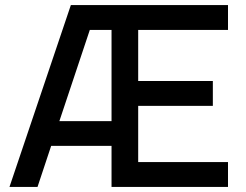

<svg xmlns="http://www.w3.org/2000/svg" viewBox="-20 -740 972 760"><path d="M421.5 0H882.5V-98.5H527V-321H822.5V-419.5H527V-621.5H882.5V-720H260.5L17.5 0H128.5L182.5 -162.5H421.5ZM215 -260.5 335.5 -621.5H421.5V-260.5Z"/></svg>

Font: Vela Sans SemBd
Style: Regular
Weight: 600
Designer: Principal design: Mikhail Sharanda - project Manrope.
Design modification: Ravid Balaliev
Foundry: Mikhail Sharanda
Version: Version 1.001